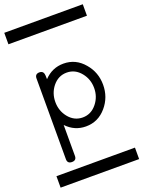

<svg xmlns="http://www.w3.org/2000/svg" viewBox="-179 -775 858 1149"><g transform="rotate(-20 250.0 -201.0)"><path d="M0 -620.8V-693.8H500V-620.8ZM0 219.2H500V292.2H0ZM449.7 -199.7Q449.7 -120.6 399.4 -61.5Q347.2 0 269 0Q196.8 0 145.5 -54V143.1Q145.5 171.4 116.7 171.4Q87.9 171.4 87.9 143.1V-371.1Q87.9 -399.7 116.7 -399.7Q137.7 -399.7 143.1 -381.1Q145.5 -373.3 145.5 -345.7Q196.8 -399.7 269 -399.7Q347.2 -399.7 399.4 -337.6Q449.7 -279.1 449.7 -199.7ZM392.6 -199.7Q392.6 -255.4 358.9 -297.4Q322.8 -342.5 269 -342.5Q214.8 -342.5 178.7 -297.4Q145.5 -255.4 145.5 -199.7Q145.5 -144.3 178.7 -102.3Q214.8 -57.1 269 -57.1Q322.8 -57.1 358.9 -102.3Q392.6 -144.3 392.6 -199.7Z"/></g></svg>

Font: EnergyBar
Style: Regular
Weight: 400
Italic angle: -10°
Version: 1.0 2000-03-28